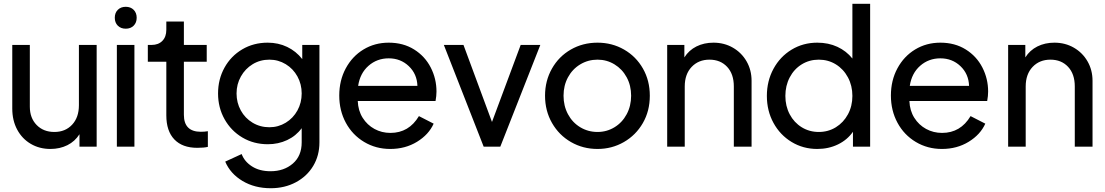

<svg xmlns="http://www.w3.org/2000/svg" viewBox="-20 -777 5853 1017"><path d="M45 -202V-539H138V-212Q138 -152 174 -115Q210 -78 268 -78Q326 -78 362 -116.5Q398 -155 398 -220V-539H492V0H401V-66Q377 -28 337 -8Q297 12 247 12Q189 12 143 -15Q97 -42 71 -90.5Q45 -139 45 -202Z M599 -539H692V0H599ZM646 -741Q672 -741 688 -725Q704 -709 704 -683Q704 -657 688 -641Q672 -625 646 -625Q620 -625 604 -641Q588 -657 588 -683Q588 -709 604 -725Q620 -741 646 -741Z M861 -166V-450H763V-539H783Q819 -539 840 -560.5Q861 -582 861 -619V-663H954V-539H1075V-450H954V-169Q954 -79 1044 -79Q1063 -79 1081 -82V1Q1060 6 1025 6Q946 6 903.5 -38.5Q861 -83 861 -166Z M1173 79 1260 39Q1275 79 1315 104.5Q1355 130 1413 130Q1484 130 1531 89.5Q1578 49 1578 -23V-98Q1548 -57 1501 -35Q1454 -13 1399 -13Q1324 -13 1264 -48.5Q1204 -84 1169.5 -145.5Q1135 -207 1135 -282Q1135 -357 1169 -418.5Q1203 -480 1263 -515.5Q1323 -551 1398 -551Q1454 -551 1501 -528.5Q1548 -506 1581 -464V-539H1672V-23Q1672 47 1639 102Q1606 157 1547 188.5Q1488 220 1414 220Q1329 220 1264.5 181.5Q1200 143 1173 79ZM1407 -103Q1454 -103 1493.5 -127Q1533 -151 1555.5 -192Q1578 -233 1578 -282Q1578 -331 1555.5 -372Q1533 -413 1493.5 -437Q1454 -461 1407 -461Q1358 -461 1318.5 -437Q1279 -413 1256 -372Q1233 -331 1233 -282Q1233 -233 1255.5 -192Q1278 -151 1318 -127Q1358 -103 1407 -103Z M1777 -271Q1777 -351 1811.5 -415Q1846 -479 1905.5 -515Q1965 -551 2039 -551Q2116 -551 2173.5 -515Q2231 -479 2261.5 -419.5Q2292 -360 2292 -292Q2292 -269 2287 -242H1875Q1877 -191 1901 -153Q1925 -115 1963.5 -94Q2002 -73 2048 -73Q2146 -73 2199 -162L2277 -122Q2251 -64 2189 -26Q2127 12 2047 12Q1971 12 1909 -25Q1847 -62 1812 -126.5Q1777 -191 1777 -271ZM2191 -322Q2189 -385 2145.5 -426.5Q2102 -468 2039 -468Q1977 -468 1932 -428.5Q1887 -389 1877 -322Z M2331 -539H2435L2586 -131L2738 -539H2842L2630 0H2542Z M2867 -270Q2867 -349 2903.5 -413.5Q2940 -478 3003.5 -514.5Q3067 -551 3145 -551Q3222 -551 3285.5 -514.5Q3349 -478 3385.5 -414Q3422 -350 3422 -270Q3422 -189 3385 -125Q3348 -61 3284.5 -24.5Q3221 12 3145 12Q3068 12 3004.5 -24.5Q2941 -61 2904 -125.5Q2867 -190 2867 -270ZM3145 -78Q3194 -78 3235 -103Q3276 -128 3299.5 -172Q3323 -216 3323 -270Q3323 -324 3299.5 -367.5Q3276 -411 3235 -436Q3194 -461 3145 -461Q3095 -461 3053.5 -436Q3012 -411 2988.5 -367.5Q2965 -324 2965 -270Q2965 -216 2988.5 -172Q3012 -128 3053.5 -103Q3095 -78 3145 -78Z M3514 -539H3605V-473Q3629 -511 3669 -531Q3709 -551 3759 -551Q3816 -551 3862 -524.5Q3908 -498 3934.5 -452Q3961 -406 3961 -349V0H3867V-319Q3867 -385 3831.5 -423Q3796 -461 3738 -461Q3680 -461 3643.5 -422.5Q3607 -384 3607 -319V0H3514Z M4042 -269Q4042 -348 4077 -412.5Q4112 -477 4173 -514Q4234 -551 4309 -551Q4368 -551 4415.5 -529Q4463 -507 4495 -467V-757H4589V0H4498V-79Q4468 -36 4418.5 -12Q4369 12 4309 12Q4234 12 4173 -25Q4112 -62 4077 -126Q4042 -190 4042 -269ZM4317 -78Q4367 -78 4407.5 -103Q4448 -128 4471.5 -171.5Q4495 -215 4495 -269Q4495 -323 4471.5 -367Q4448 -411 4407.5 -436Q4367 -461 4317 -461Q4267 -461 4226.5 -436Q4186 -411 4163 -367Q4140 -323 4140 -269Q4140 -215 4163 -171.5Q4186 -128 4226.5 -103Q4267 -78 4317 -78Z M4699 -271Q4699 -351 4733.5 -415Q4768 -479 4827.5 -515Q4887 -551 4961 -551Q5038 -551 5095.5 -515Q5153 -479 5183.5 -419.5Q5214 -360 5214 -292Q5214 -269 5209 -242H4797Q4799 -191 4823 -153Q4847 -115 4885.5 -94Q4924 -73 4970 -73Q5068 -73 5121 -162L5199 -122Q5173 -64 5111 -26Q5049 12 4969 12Q4893 12 4831 -25Q4769 -62 4734 -126.5Q4699 -191 4699 -271ZM5113 -322Q5111 -385 5067.5 -426.5Q5024 -468 4961 -468Q4899 -468 4854 -428.5Q4809 -389 4799 -322Z M5320 -539H5411V-473Q5435 -511 5475 -531Q5515 -551 5565 -551Q5622 -551 5668 -524.5Q5714 -498 5740.5 -452Q5767 -406 5767 -349V0H5673V-319Q5673 -385 5637.5 -423Q5602 -461 5544 -461Q5486 -461 5449.5 -422.5Q5413 -384 5413 -319V0H5320Z"/></svg>

Font: BLUETTI 2.0 Normal
Style: Normal
Weight: 400
Designer: Stijn de Vries
Foundry: tokotype
Version: Version 2.005;October 31, 2023;FontCreator 14.0.0.2814 64-bi